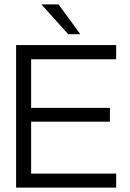

<svg xmlns="http://www.w3.org/2000/svg" viewBox="-20 -856 592 876"><path d="M168.5 -836H247L346.5 -700H291.5ZM510 -650.5V-585.5H122V-364H481.5V-301H122V-64H510V0H53.5V-650.5Z"/></svg>

Font: Overused Grotesk Book
Style: Regular
Weight: 375
Version: Version 0.004